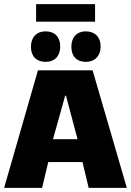

<svg xmlns="http://www.w3.org/2000/svg" viewBox="-20 -911 635 931"><path d="M441 -891H155V-806H441ZM201 -611C246 -611 272 -640 272 -686C272 -731 246 -759 201 -759C157 -759 130 -730 130 -684C130 -638 157 -611 201 -611ZM326 -684C326 -638 352 -611 396 -611C440 -611 468 -640 468 -686C468 -731 440 -759 396 -759C352 -759 326 -730 326 -684ZM410 0H595L429 -570H164L0 0H184L214 -125H380ZM300 -447 356 -236H237L296 -447Z"/></svg>

Font: FilmFarsi_V5 Display
Style: Regular
Weight: 400
Designer: Borna Izadpanah
Foundry: Borna Izadpanah
Version: Version 1.000;PS 001.000;hotconv 1.0.88;makeotf.lib2.5.64775